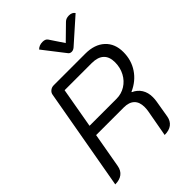

<svg xmlns="http://www.w3.org/2000/svg" viewBox="-267 -1065 1198 1198"><g transform="rotate(-45 332.0 -466.0)"><path d="M146 -662Q148 -678 161.5 -689Q175 -700 193 -700H472Q553 -700 600 -657Q647 -614 647 -539Q647 -468 610 -412.5Q573 -357 507 -328V-325Q541 -310 559.5 -280.5Q578 -251 578 -210Q578 -192 575 -174L556 -61Q550 -27 526.5 -9Q503 9 463 9L495 -168Q498 -186 498 -203Q498 -247 474 -270Q450 -293 404 -293H160L119 -61Q113 -27 89.5 -9Q66 9 27 9ZM410 -363Q453 -363 488.5 -385Q524 -407 544.5 -445.5Q565 -484 565 -531Q565 -580 538 -605Q511 -630 458 -630H219L172 -363ZM527 -926Q542 -941 567 -941Q596 -941 608 -922L447 -779Q434 -768 420 -768Q405 -768 397 -779L286 -922Q305 -941 335 -941Q360 -941 370 -926L432 -833Z"/></g></svg>

Font: K2D Light
Style: Italic
Weight: 300
Italic angle: -10°
Designer: Katatrad Aksorn Co.,Ltd.
Foundry: Cadson Demak Co.,Ltd.
Version: Version 1.000; ttfautohint (v1.6)